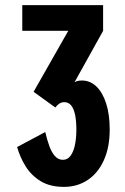

<svg xmlns="http://www.w3.org/2000/svg" viewBox="-20 -720 490 751"><path d="M271.4 -398.1Q275.2 -401 282.7 -403.1Q290.1 -405.1 300.3 -405.1Q332.9 -405.1 357.3 -381.5Q381.7 -357.8 395.4 -314.8Q409.1 -271.9 409.1 -213.4Q409.1 -143.6 386.2 -93.2Q363.4 -42.7 322.9 -15.9Q282.4 11 230.1 11Q176 11 139.4 -11.1Q102.9 -33.3 80.6 -68.9Q58.3 -104.5 47 -144.9L157 -203.6Q164.1 -173.2 173 -148.7Q181.9 -124.1 194.9 -109.5Q207.8 -94.9 226.1 -94.9Q244.6 -94.9 256.2 -111Q267.9 -127.2 273.3 -153.9Q278.7 -180.5 278.7 -212.4Q278.7 -245.4 274 -269.5Q269.2 -293.7 258.8 -307.1Q248.3 -320.4 231.2 -320.4Q221.1 -320.4 212.4 -314.9Q203.7 -309.4 196.4 -299.6L111.4 -360.9L247 -599.4H67.1V-700H383.3V-599.4Z"/></svg>

Font: League Mono Thin Condensed
Style: Regular
Weight: 100
Width: 1
Designer: Tyler Finck
Foundry: The League of Moveable Type / Tyler Finck
Version: Version 2.300;RELEASE